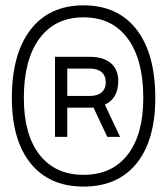

<svg xmlns="http://www.w3.org/2000/svg" viewBox="-20 -706 626 719"><path d="M293 -7.3Q165 -7.3 94.7 -94.2Q24.4 -181.2 24.4 -339.4Q24.4 -504.4 94.7 -595.2Q165 -686 293 -686Q421.4 -686 491.5 -595.2Q561.5 -504.4 561.5 -339.4Q561.5 -181.2 491.5 -94.2Q421.4 -7.3 293 -7.3ZM293 -51.3Q399.4 -51.3 458 -126.7Q516.6 -202.1 516.6 -339.4Q516.6 -482.9 458 -562Q399.4 -641.1 293 -641.1Q186.5 -641.1 127.9 -562Q69.3 -482.9 69.3 -339.4Q69.3 -202.1 127.9 -126.7Q186.5 -51.3 293 -51.3ZM186 -193.4V-493.2H316.4Q367.2 -493.2 395 -469.5Q422.9 -445.8 422.9 -402.8Q422.9 -337.4 372.6 -314L429.7 -193.4H381.8L330.1 -303.2Q323.7 -302.7 316.4 -302.7H231.9V-193.4ZM231.9 -346.7H316.4Q344.7 -346.7 360.4 -360.1Q376 -373.5 376 -397.9Q376 -422.4 360.4 -435.8Q344.7 -449.2 316.4 -449.2H231.9Z"/></svg>

Font: Cascadia Mono ExtraLight
Style: Regular
Weight: 200
Monospace: yes
Designer: Aaron Bell
Foundry: Saja Typeworks
Version: Version 2404.023; ttfautohint (v1.8.4)